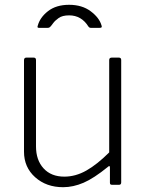

<svg xmlns="http://www.w3.org/2000/svg" viewBox="-20 -770 613 800"><path d="M340 -59.5C310 -42.5 279.3 -34 248 -34C211.3 -34 182.5 -45.5 161.5 -68.5C140.5 -91.5 130 -122 130 -160V-520C130 -526.7 126.7 -530 120 -530H90C83.3 -530 80 -526.3 80 -519V-138C80 -94.7 95.5 -59.2 126.5 -31.5C157.5 -3.8 196.3 10 243 10C271 10 299.3 3.8 328 -8.5C356.7 -20.8 390.7 -43 430 -75C432.7 -77.7 434.7 -78.7 436 -78C437.3 -77.3 438 -75.3 438 -72V-9C438 -5.7 438.7 -3.3 440 -2C441.3 -0.7 443.7 0 447 0H476C482 0 485 -3.3 485 -10V-520C485 -526.7 481.7 -530 475 -530H446C438.7 -530 435 -526.7 435 -520V-135C401.7 -101.7 370 -76.5 340 -59.5ZM358 -654H395C397.7 -654 399.8 -654.3 401.5 -655C403.2 -655.7 404 -657 404 -659C404 -661 403.7 -662.7 403 -664C397 -685.3 382 -705 358 -723C334 -741 304 -750 268 -750C232 -750 202.7 -741.2 180 -723.5C157.3 -705.8 143 -685.3 137 -662C135 -656.7 136.7 -654 142 -654H179C182.3 -654 184.8 -654.7 186.5 -656C188.2 -657.3 190 -659 192 -661C193.3 -662.3 196.5 -666.5 201.5 -673.5C206.5 -680.5 214.2 -687.7 224.5 -695C234.8 -702.3 249.3 -706 268 -706C302 -706 328.7 -690.7 348 -660C350.7 -656 354 -654 358 -654Z"/></svg>

Font: Libre Franklin ExtraLight
Style: Regular
Weight: 275
Designer: Pablo Impallari, Rodrigo Fuenzalida
Foundry: Impallari Type
Version: Version 1.002; ttfautohint (v1.5)